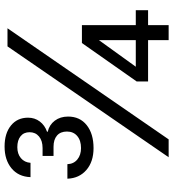

<svg xmlns="http://www.w3.org/2000/svg" viewBox="22 -796 774 859"><g transform="rotate(-90 409.5 -367.0)"><path d="M176 -336Q115 -336 78 -368Q41 -400 39 -453H104Q105 -425 125 -408.5Q145 -392 176 -392Q210 -392 230 -409Q250 -426 250 -455Q250 -484 232 -499.5Q214 -515 182 -515H141V-564H176Q209 -564 228 -580Q247 -596 247 -622Q247 -648 229 -662.5Q211 -677 180 -677Q150 -677 131 -661Q112 -645 110 -618H46Q48 -672 85.5 -703Q123 -734 183 -734Q242 -734 277 -705.5Q312 -677 312 -629Q312 -599 295 -576.5Q278 -554 249 -544V-541Q280 -534 298.5 -509.5Q317 -485 317 -450Q317 -397 278.5 -366.5Q240 -336 176 -336ZM135 0 631 -721H712L215 0ZM659 0V-92H474V-143L646 -388H726V-147H793V-92H726V0ZM540 -147H659V-312Z"/></g></svg>

Font: Mona Sans Medium
Style: Regular
Weight: 500
Designer: Deni Anggara
Foundry: GitHub
Version: Version 2.000;Glyphs 3.2.3 (3260)